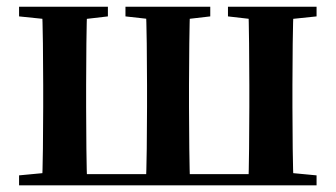

<svg xmlns="http://www.w3.org/2000/svg" viewBox="-20 -556 1007 576"><path d="M105.9 0H241.7C239.4 -50.2 238.4 -165.3 238.4 -234.8V-301.2C238.4 -370.2 239.4 -485.5 241.7 -535.7H105.9C108.6 -485.5 109.6 -370.2 109.6 -301.2V-234.8C109.6 -165.3 108.6 -50.2 105.9 0ZM417.4 0H550.3C548.3 -50.2 547 -165.3 547 -234.8V-301.2C547 -370.2 548.3 -485.5 550.3 -535.7H417.4C420.1 -485.5 421.1 -370.2 421.1 -301.2V-234.8C421.1 -165.3 420.1 -50.2 417.4 0ZM725 0H861C858.3 -50.2 857.3 -165.3 857.3 -234.8V-301.2C857.3 -370.2 858.3 -485.5 861 -535.7H725C727 -485.5 728 -370.2 728 -301.2V-234.8C728 -165.3 727 -50.2 725 0ZM37.2 -506.8 147.2 -495.5H206.8L303.7 -506.8V-535.7H37.2ZM356.4 -506.8 457.7 -495.5H513.7L610.8 -506.8V-535.7H356.4ZM663.9 -506.8 762.1 -495.5H821.3L929.7 -506.8V-535.7H663.9ZM37.2 0H176.1V-40.2H146L37.2 -29.9ZM790.5 0H929.7V-29.9L821.3 -40.2H790.5ZM176.1 0H790.5V-33.6H176.1Z"/></svg>

Font: Source Han Serif TW VF
Style: Regular
Weight: 250
Designer: Ryoko NISHIZUKA 西塚涼子 (kana & ideographs); Frank Grießhammer (Latin, Greek & Cyrillic); Wenlong ZHANG 张文龙 (bopomofo); San
Foundry: Adobe
Version: Version 2.002;hotconv 1.1.0;makeotfexe 2.6.0